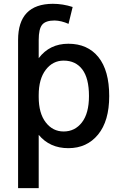

<svg xmlns="http://www.w3.org/2000/svg" viewBox="-20 -761 627 1000"><path d="M443.4 -260.7Q443.4 -353.5 408.7 -399.4Q374 -445.3 311.5 -445.3Q254.9 -445.3 218.3 -397.5Q181.6 -349.6 181.6 -265.6V-255.9Q181.6 -170.9 218.3 -123.5Q254.9 -76.2 311.5 -76.2Q370.1 -76.2 406.7 -123.5Q443.4 -170.9 443.4 -260.7ZM74.2 218.8V-552.7Q74.2 -740.2 254.9 -741.2Q307.6 -741.2 358.4 -724.6L336.9 -636.7Q299.8 -653.3 264.6 -654.3Q217.8 -654.3 199.7 -632.3Q181.6 -610.4 181.6 -552.7V-458Q238.3 -533.2 335.9 -533.2Q436.5 -533.2 492.7 -463.4Q548.8 -393.6 548.8 -260.7Q548.8 -130.9 490.7 -60.1Q432.6 10.7 335.9 10.7Q239.3 10.7 181.6 -58.6V218.8Z"/></svg>

Font: Gen Shin Gothic Medium
Style: Regular
Weight: 500
Designer: [Source Han Sans]
Ryoko NISHIZUKA  (kana & ideographs); Paul D. Hunt (Latin, Greek & Cyrillic); Wenlong ZHANG  (bopomofo
Version: Version 1.002.20150607